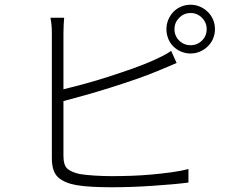

<svg xmlns="http://www.w3.org/2000/svg" viewBox="-20 -783 996 811"><path d="M199 -643Q199 -680 193 -708H251Q250 -694 249 -678.5Q248 -663 248 -643V-406Q290 -416 339.5 -429.5Q389 -443 440 -459.5Q491 -476 540.5 -493.5Q590 -511 630 -529Q650 -538 668.5 -547.5Q687 -557 703 -568L726 -517Q709 -510 688.5 -501Q668 -492 648 -484Q605 -466 553 -448Q501 -430 447 -413Q393 -396 341.5 -381.5Q290 -367 248 -356V-125Q248 -85 264.5 -70.5Q281 -56 316 -48Q340 -44 377.5 -41.5Q415 -39 453 -39Q491 -39 535 -40.5Q579 -42 622.5 -46Q666 -50 706 -55.5Q746 -61 776 -69V-12Q747 -8 707 -4.5Q667 -1 623 2Q579 5 534.5 6.5Q490 8 451 8Q411 8 371.5 6Q332 4 303 -1Q252 -10 225.5 -34Q199 -58 199 -115ZM785 -557Q764 -557 745 -565Q726 -573 712 -587Q698 -601 690.5 -620Q683 -639 683 -660Q683 -681 691 -700Q699 -719 712.5 -733Q726 -747 745 -755Q764 -763 785 -763Q806 -763 824.5 -755Q843 -747 857.5 -733Q872 -719 880 -700Q888 -681 888 -660Q888 -639 880 -620Q872 -601 857.5 -587Q843 -573 824.5 -565Q806 -557 785 -557ZM785 -728Q757 -728 737 -708Q717 -688 717 -660Q717 -631 737 -611.5Q757 -592 785 -592Q813 -592 833 -611.5Q853 -631 853 -660Q853 -688 833 -708Q813 -728 785 -728Z"/></svg>

Font: Kinto Sans Light
Style: Regular
Weight: 300
Designer: Authors: Ryoko NISHIZUKA  (kana & ideographs); Paul D. Hunt (Latin, Greek & Cyrillic); Wenlong ZHANG  (bopomofo); Sandol
Foundry: Adobe Systems Incorporated, ookami Inc.
Version: Version 0.001